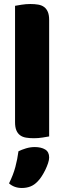

<svg xmlns="http://www.w3.org/2000/svg" viewBox="-20 -681 320 957"><path d="M225 -1Q214 1 192.5 4.5Q171 8 149 8Q127 8 109.5 5Q92 2 80 -7Q68 -16 61.5 -31.5Q55 -47 55 -72V-652Q66 -654 87.5 -657.5Q109 -661 131 -661Q153 -661 170.5 -658Q188 -655 200 -646Q212 -637 218.5 -621.5Q225 -606 225 -581ZM168 223Q151 241 131.5 248.5Q112 256 89 256Q51 256 25 233Q46 191 56.5 151.5Q67 112 72 73Q88 65 109.5 58.5Q131 52 153 52Q185 52 205 64Q225 76 225 104Q225 116 219.5 132.5Q214 149 206 165.5Q198 182 188 197.5Q178 213 168 223Z"/></svg>

Font: Baloo Paaji
Style: Regular
Weight: 400
Designer: Shuchita Grover and Ek Type
Foundry: Ek Type
Version: Version 1.443;PS 1.000;hotconv 16.6.51;makeotf.lib2.5.65220;